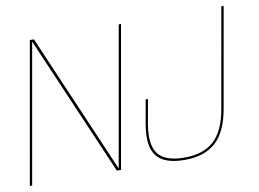

<svg xmlns="http://www.w3.org/2000/svg" viewBox="-83 -786 1215 902"><g transform="rotate(-10 524.5 -334.5)"><path d="M-9 0H2L119 -663.5H120.5L406 0H426L545 -675H534L417 -11.5H415L129.5 -675H110ZM730 6Q824 6 877.8 -42.5Q931.5 -91 950.5 -198.5L1034.5 -675H1023.5L939.5 -199Q921.5 -96.5 870.8 -50.8Q820 -5 730 -5Q640 -5 605.8 -48Q571.5 -91 587.5 -188.5L608.5 -306H597.5L576.5 -187Q560 -85 597 -39.5Q634 6 730 6Z"/></g></svg>

Font: Anybody Thin Thin
Style: Italic
Weight: 250
Italic angle: -10°
Version: Version 1.113;gftools[0.9.25]